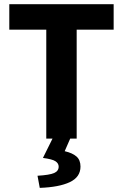

<svg xmlns="http://www.w3.org/2000/svg" viewBox="-20 -672 596 931"><path d="M204.4 0V-528.3H25.1V-651.7H531.1V-528.3H351.8V0ZM172.8 239 161.9 180.2Q220.6 176.7 242.5 167Q264.5 157.3 264.5 136Q264.5 120.3 249.3 110.1Q234.1 99.8 188.2 93.8L236.5 -3.7H322L293.7 61.1Q331.6 69.8 350.9 86.9Q370.3 104 370.3 135.7Q370.3 186.7 318.4 211.2Q266.5 235.7 172.8 239Z"/></svg>

Font: Mada
Style: Regular
Weight: 400
Designer: Khaled Hosny
Version: Version 1.5